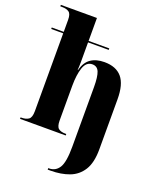

<svg xmlns="http://www.w3.org/2000/svg" viewBox="-178 -862 981 1205"><g transform="rotate(20 312.5 -260.0)"><path d="M291 240V230H296Q340 230 363.5 192.5Q387 155 387 52V-346Q387 -415 374.5 -446Q362 -477 329 -477Q289 -477 272.5 -429Q256 -381 256 -307V-75Q256 -35 272 -22.5Q288 -10 318 -10H324V0H19V-10H25Q55 -10 72.5 -22.5Q90 -35 90 -77V-597H10V-607H90V-687Q90 -726 73.5 -738Q57 -750 28 -750H15V-760H256V-607H394V-597H256V-522Q256 -493 256 -466.5Q256 -440 254 -412H256Q270 -467 305.5 -491.5Q341 -516 396 -516Q474 -516 513 -470Q552 -424 552 -324V10Q552 99 520.5 149Q489 199 434.5 219.5Q380 240 310 240Z"/></g></svg>

Font: Noto Serif Display SemiCondensed ExtraBold
Style: Regular
Weight: 800
Width: 4
Designer: Monotype Design Team
Foundry: Monotype Imaging Inc.
Version: Version 2.009